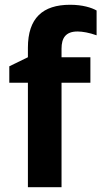

<svg xmlns="http://www.w3.org/2000/svg" viewBox="-20 -785 425 805"><path d="M97 0H238V-438H359V-545H238V-581C238 -625 255 -653 305 -653C326 -653 354 -648 385 -637V-741C364 -753 326 -765 274 -765C159 -765 97 -709 97 -585V-545L19 -507V-438H97Z"/></svg>

Font: Kathrein 75 Bold
Style: Regular
Weight: 700
Designer: Lazydogs Typefoundry, based on Open Sans by Ascender Corporation
Foundry: Lazydogs Typefoundry
Version: Version 1.003;PS 001.003;hotconv 1.0.88;makeotf.lib2.5.64775